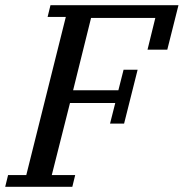

<svg xmlns="http://www.w3.org/2000/svg" viewBox="-41 -718 706 738"><path d="M-10 -45H60L212 -653H142L153 -698H645L602 -527H526L556 -649H309L240 -371H414L434 -450H488L436 -243H382L402 -322H228L158 -45H248L237 0H-21Z"/></svg>

Font: IBM Plex Serif Text
Style: Italic
Weight: 450
Italic angle: -14°
Designer: Mike Abbink, Paul van der Laan, Pieter van Rosmalen
Foundry: Bold Monday
Version: Version 3.001